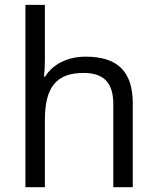

<svg xmlns="http://www.w3.org/2000/svg" viewBox="-20 -780 654 800"><path d="M533.2 0H452.1V-346.2C452.1 -433.6 413.6 -476.1 329.1 -476.1C216.3 -476.1 167 -418.9 167 -279.8V0H85.9V-759.8H167V-529.8C167 -502 165.5 -479 163.1 -460.9H168C199.7 -512.2 261.2 -543.9 336.9 -543.9C467.8 -543.9 533.2 -484.4 533.2 -349.1Z"/></svg>

Font: OpenSansEmoji
Style: Regular
Weight: 400
Foundry: MorbZ
Version: Version 1.000;PS 001.000;hotconv 1.0.70;makeotf.lib2.5.58329